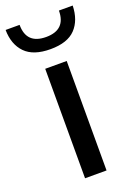

<svg xmlns="http://www.w3.org/2000/svg" viewBox="-190 -831 626 890"><g transform="rotate(-20 123.5 -386.0)"><path d="M124 -617Q40 -617 -0.5 -658.5Q-41 -700 -42 -772H27Q27 -677 124 -677Q221 -677 221 -772H289Q287 -700 247.5 -658.5Q208 -617 124 -617ZM69 -540H175V0H69Z"/></g></svg>

Font: Encode Sans Narrow
Style: Medium
Weight: 500
Designer: Pablo Impallari, Andres Torresi
Foundry: Pablo Impallari, Andres Torresi
Version: Version 1.000; ttfautohint (v1.00) -l 8 -r 50 -G 200 -x 14 -